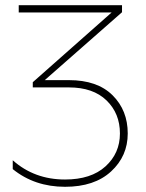

<svg xmlns="http://www.w3.org/2000/svg" viewBox="-20 -708 560 738"><path d="M29 -92V-58Q113 10 230 10Q343 10 407 -49Q471 -108 471 -195Q471 -284 412.5 -342Q354 -400 245 -400H152L449 -661V-688H52V-660H409L106 -392V-372H245Q338 -372 389.5 -322Q441 -272 441 -195Q441 -119 385.5 -68.5Q330 -18 230 -18Q112 -18 29 -92Z"/></svg>

Font: Roundo ExtraLight
Style: Regular
Weight: 250
Designer: Namrata Goyal (Gurmukhi), Shiva Nallaperumal (Latin)
Foundry: Indian Type Foundry
Version: Version 1.000;PS 1.0;hotconv 1.0.88;makeotf.lib2.5.647800